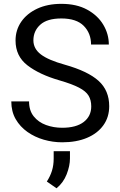

<svg xmlns="http://www.w3.org/2000/svg" viewBox="-20 -741 634 1013"><path d="M461.4 -179.7Q461.4 -212.9 447.3 -236.3Q433.1 -259.8 396.5 -278.8Q359.9 -297.9 292.5 -317.4Q187 -348.1 124.5 -396.5Q62 -444.8 62 -527.3Q62 -582.5 92 -626.2Q122.1 -669.9 176.5 -695.3Q231 -720.7 303.7 -720.7Q383.8 -720.7 439.7 -690.2Q495.6 -659.7 524.9 -610.6Q554.2 -561.5 554.2 -505.9H460.4Q460.4 -565.4 421.9 -604.5Q383.3 -643.6 303.7 -643.6Q228.5 -643.6 192.4 -610.6Q156.2 -577.6 156.2 -528.3Q156.2 -483.9 195.6 -453.9Q234.9 -423.8 322.8 -399.4Q443.8 -365.2 500 -314.5Q556.2 -263.7 556.2 -180.7Q556.2 -123 525.4 -80.1Q494.6 -37.1 439 -13.7Q383.3 9.8 308.1 9.8Q258.8 9.8 211.2 -3.9Q163.6 -17.6 124.8 -44.9Q85.9 -72.3 62.7 -112.5Q39.6 -152.8 39.6 -206.1H133.3Q133.3 -157.7 158 -127Q182.6 -96.2 222.7 -81.5Q262.7 -66.9 308.1 -66.9Q381.8 -66.9 421.6 -97.4Q461.4 -127.9 461.4 -179.7ZM349.1 56.6V95.2Q349.1 133.8 331.8 178.2Q314.5 222.7 278.3 252.4L227.1 216.8Q245.1 189 254.2 159.7Q263.2 130.4 263.2 96.2V56.6Z"/></svg>

Font: Vazirmatn UI
Style: Regular
Weight: 400
Designer: Saber Rastikerdar
Foundry: Saber Rastikerdar
Version: Version 33.003